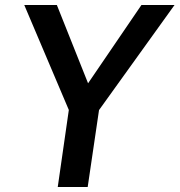

<svg xmlns="http://www.w3.org/2000/svg" viewBox="-20 -743 714 763"><path d="M209.5 0 253.5 -306 76.5 -723H206L330 -412L542 -723H673.5L373.5 -305.5L328.5 0Z"/></svg>

Font: Public Sans SemiBold
Style: Italic
Weight: 600
Italic angle: -8°
Designer: The Public Sans project authors (U.S. Web Design System). Libre Franklin designed by Pablo Impallari and Rodrigo Fuenzal
Version: Version 1.007; ttfautohint (v1.8.1) -l 8 -r 50 -G 200 -x 14 